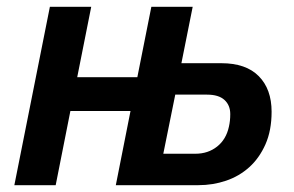

<svg xmlns="http://www.w3.org/2000/svg" viewBox="-20 -542 861 562"><path d="M126 -522H247L206 -316H382L423 -522H544L511 -357H628Q700 -357 737.5 -319Q775 -281 775 -215Q775 -160 757 -119.5Q739 -79 709.5 -52.5Q680 -26 641.5 -13Q603 0 561 0H319L362 -217H186L143 0H22ZM552 -92Q589 -92 615.5 -113Q642 -134 650 -171Q654 -188 654 -208Q654 -234 637 -249.5Q620 -265 586 -265H493L458 -92Z"/></svg>

Font: IBM Plex Sans SmBld
Style: Italic
Weight: 600
Italic angle: -11°
Designer: Mike Abbink, Paul van der Laan, Pieter van Rosmalen
Foundry: Bold Monday
Version: Version 3.005